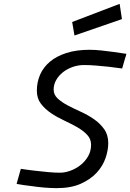

<svg xmlns="http://www.w3.org/2000/svg" viewBox="-20 -964 675 995"><path d="M635 -685Q634 -679 632 -673Q630 -668 628 -661Q626 -654 624 -647Q619 -630 613 -609Q578 -614 544 -618Q515 -621 480.5 -624Q446 -627 416 -627Q385 -627 356.5 -617Q328 -607 306 -589.5Q284 -572 271 -549Q258 -526 258 -500Q258 -473 279 -453.5Q300 -434 331.5 -417.5Q363 -401 399.5 -384.5Q436 -368 467.5 -346Q499 -324 520 -294.5Q541 -265 541 -222Q541 -186 527 -145Q513 -104 481.5 -69.5Q450 -35 399 -12Q348 11 274 11Q245 11 209 8Q173 5 141 0Q103 -4 66 -11L88 -89Q127 -83 164 -79Q196 -75 230.5 -72Q265 -69 291 -69Q316 -69 344 -79Q372 -89 396 -107.5Q420 -126 436 -153Q452 -180 452 -214Q452 -244 431 -266Q410 -288 379 -305.5Q348 -323 311.5 -340Q275 -357 244 -378Q213 -399 192 -426.5Q171 -454 171 -494Q171 -539 188 -577.5Q205 -616 239 -644.5Q273 -673 324.5 -689.5Q376 -706 444 -706Q472 -706 505 -702.5Q538 -699 566.5 -695Q595 -691 614.5 -688Q634 -685 635 -685ZM600 -944 612 -865 366 -780 354 -850Z"/></svg>

Font: Panefresco 500wt
Style: Italic
Weight: 700
Foundry: Campivisivi & Chank Co
Version: Version 1.000